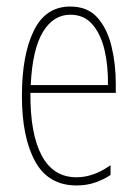

<svg xmlns="http://www.w3.org/2000/svg" viewBox="-20 -557 420 587"><path d="M195 -537Q248 -537 278 -503Q308 -469 321 -415Q334 -361 334 -301V-273H73Q72 -148 107.5 -81.5Q143 -15 214 -15Q266 -15 318 -52V-22Q297 -8 271 1Q245 10 214 10Q128 10 87.5 -63.5Q47 -137 47 -264Q47 -388 83 -462.5Q119 -537 195 -537ZM195 -512Q143 -512 111 -459Q79 -406 74 -297H310Q311 -356 299.5 -404.5Q288 -453 262.5 -482.5Q237 -512 195 -512Z"/></svg>

Font: Noto Sans Thai Looped ExtraCondensed Thin
Style: Regular
Weight: 100
Width: 2
Designer: Sasikarn Vongin, Ben Mitchell
Foundry: The Fontpad Ltd
Version: Version 1.001; ttfautohint (v1.8.4.7-5d5b)